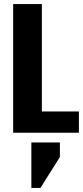

<svg xmlns="http://www.w3.org/2000/svg" viewBox="-20 -656 411 949"><path d="M187 -105H370V0H45V-636H187ZM135 273V48H276V120L180 273Z"/></svg>

Font: Teko SemiBold
Style: Regular
Weight: 600
Designer: Manushi Parikh, Jonny Pinhorn
Foundry: Indian Type Foundry
Version: Version 1.106;PS 1.0;hotconv 1.0.78;makeotf.lib2.5.61930; tt